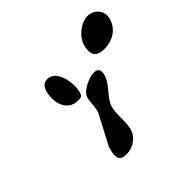

<svg xmlns="http://www.w3.org/2000/svg" viewBox="-154 -766 950 950"><g transform="rotate(-45 321.5 -290.5)"><path d="M456 -505C444 -452 462 -426 514 -426C572 -426 626 -455 641 -518C651 -563 616 -601 572 -601C522 -601 467 -554 456 -505ZM163 -476C148 -409 172 -338 242 -338C247 -338 263 -339 265 -340L273 -347C274 -348 278 -362 279 -366C291 -419 274 -521 210 -521C182 -521 169 -501 163 -476ZM182 -43C173 -2 181 20 225 20C271 20 316 -10 327 -57C338 -104 327 -147 338 -194C350 -246 413 -284 425 -337C432 -366 423 -381 395 -381C364 -381 294 -352 285 -314C279 -289 281 -264 275 -238C274 -235 272 -227 272 -227L188 -67C188 -66 183 -49 182 -43Z"/></g></svg>

Font: Charger
Style: OversprayIt
Weight: 400
Designer: Jasper
Foundry: Cannot Into Space Fonts
Version: Version 0.980